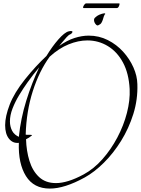

<svg xmlns="http://www.w3.org/2000/svg" viewBox="-20 -939 822 1121"><path d="M271 162Q177 162 131.5 89Q86 16 90 -105Q55 -101 32.5 -129Q10 -157 10 -208Q10 -259 36.5 -328Q63 -397 126 -476Q159 -517 190 -550.5Q221 -584 251 -612Q285 -668 321 -709Q357 -750 381 -756Q386 -757 389 -757.5Q392 -758 394 -758Q403 -758 403 -753Q403 -749 398.5 -744.5Q394 -740 389 -738Q382 -736 369 -722Q356 -708 344 -693Q332 -678 326 -671Q371 -703 414.5 -717Q458 -731 498 -731Q558 -731 609.5 -705Q661 -679 699 -637Q737 -595 759 -545.5Q781 -496 782 -448Q785 -358 758.5 -273.5Q732 -189 687 -116.5Q642 -44 586.5 11Q531 66 475 97Q357 162 271 162ZM307 130Q340 130 380.5 117.5Q421 105 469 79Q528 47 578 -9.5Q628 -66 665 -136Q702 -206 721 -279.5Q740 -353 737 -419Q732 -511 698 -574Q664 -637 609.5 -670Q555 -703 490 -703Q437 -703 380.5 -680Q324 -657 270 -608Q209 -524 171.5 -407Q134 -290 130 -153Q133 -152 136.5 -152Q140 -152 144 -152H155Q170 -152 166 -148Q148 -133 132 -126Q134 -58 152 0.5Q170 59 208 94.5Q246 130 307 130ZM90 -140Q101 -247 133.5 -351.5Q166 -456 209 -546Q192 -526 174.5 -503.5Q157 -481 140 -457Q115 -422 91.5 -383Q68 -344 53 -305Q38 -266 38 -230Q38 -200 51 -175Q58 -162 68.5 -153.5Q79 -145 90 -140ZM553 -791Q546 -788 537.5 -799Q529 -810 529 -822Q529 -831 535.5 -836.5Q542 -842 547 -846Q557 -853 575 -858.5Q593 -864 594 -859Q596 -855 595 -856.5Q594 -858 590.5 -853Q587 -848 580 -823Q577 -814 572 -805.5Q567 -797 553 -791ZM468 -892Q465 -892 465 -896Q465 -901 471 -910Q477 -919 483 -919H676Q678 -919 678 -916Q678 -910 673.5 -901Q669 -892 662 -892Z"/></svg>

Font: Inspiration
Style: Regular
Weight: 400
Designer: Robert E. Leuschke
Foundry: Robert E. Leuschke
Version: Version 2.010; ttfautohint (v1.8.3)